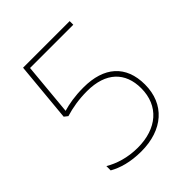

<svg xmlns="http://www.w3.org/2000/svg" viewBox="-200 -904 973 973"><g transform="rotate(-45 286.0 -418.0)"><path d="M250 -56C404 -56 503 -142 503 -283C503 -420 418 -493 272 -493C209 -493 161 -484 124 -473L150 -754H460V-780H126L96 -459L115 -444C161 -458 212 -467 271 -467C406 -467 476 -397 476 -283C476 -157 387 -82 251 -82C178 -82 117 -102 72 -129V-98C114 -74 172 -56 250 -56Z"/></g></svg>

Font: Noto Sans Malayalam UI Thin
Style: Regular
Weight: 100
Designer: Jelle Bosma - Monotype Design Team
Foundry: Monotype Imaging Inc.
Version: Version 2.104